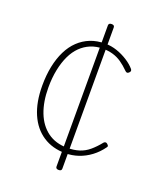

<svg xmlns="http://www.w3.org/2000/svg" viewBox="-164 -905 977 1140"><g transform="rotate(20 325.0 -335.0)"><path d="M346 19Q264 19 204 -20.5Q144 -60 112 -134Q80 -208 80 -312Q80 -378 91.5 -434Q103 -490 125 -534.5Q147 -579 179.5 -610Q212 -641 253.5 -657.5Q295 -674 347 -674Q385 -674 421.5 -661.5Q458 -649 490 -628.5Q522 -608 542 -584Q546 -578 545.5 -573Q545 -568 538 -561Q531 -555 525.5 -556Q520 -557 515 -562Q488 -589 462.5 -606.5Q437 -624 407.5 -632.5Q378 -641 344 -641Q302 -641 267 -626.5Q232 -612 204.5 -585Q177 -558 158 -518Q139 -478 128.5 -426.5Q118 -375 118 -314Q118 -224 144 -157Q170 -90 221 -52.5Q272 -15 347 -15Q388 -15 421 -25.5Q454 -36 482 -59.5Q510 -83 538 -118Q543 -123 548.5 -123.5Q554 -124 559 -120Q565 -115 568 -110Q571 -105 566 -99Q539 -61 503.5 -34.5Q468 -8 428 5.5Q388 19 346 19ZM343 126Q324 126 324 111V-781Q324 -796 343 -796Q361 -796 361 -781V111Q361 126 343 126Z"/></g></svg>

Font: Playwrite CL Thin
Style: Regular
Weight: 100
Designer: Veronika Burian, José Scaglione
Foundry: TypeTogether
Version: Version 1.002